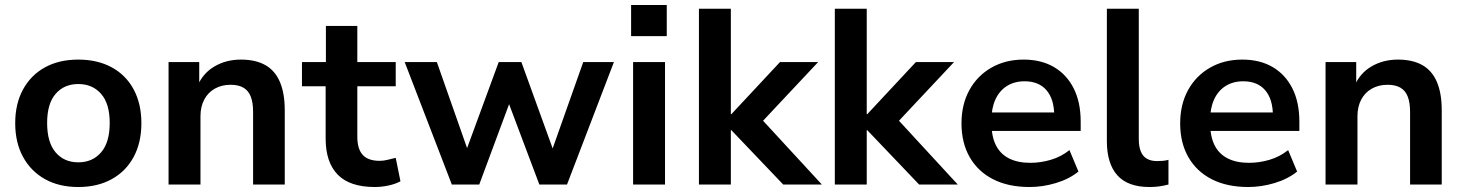

<svg xmlns="http://www.w3.org/2000/svg" viewBox="-20 -740 5867 770"><path d="M294 10Q217 10 160.5 -21.5Q104 -53 72.5 -110.5Q41 -168 41 -246Q41 -324 72.5 -381.5Q104 -439 160.5 -470Q217 -501 294 -501Q371 -501 428 -470Q485 -439 516 -381.5Q547 -324 547 -246Q547 -168 516 -110.5Q485 -53 428 -21.5Q371 10 294 10ZM294 -89Q351 -89 385.5 -129Q420 -169 420 -247Q420 -324 385.5 -363.5Q351 -403 294 -403Q237 -403 203 -363.5Q169 -324 169 -247Q169 -169 203 -129Q237 -89 294 -89Z M656 0V-491H779V-393H771Q793 -446 840 -473.5Q887 -501 946 -501Q1005 -501 1044 -479Q1083 -457 1102.5 -411.5Q1122 -366 1122 -297V0H995V-291Q995 -329 985.5 -353Q976 -377 956 -388.5Q936 -400 905 -400Q869 -400 841.5 -384.5Q814 -369 799 -340.5Q784 -312 784 -274V0Z M1483 10Q1383 10 1334.5 -39.5Q1286 -89 1286 -184V-394H1191V-491H1287V-636H1413V-491H1567V-394H1413V-191Q1413 -143 1434.5 -119Q1456 -95 1503 -95Q1518 -95 1534 -99Q1550 -103 1567 -107L1586 -13Q1566 -2 1538 4Q1510 10 1483 10Z M1792 0 1603 -491H1732L1862 -121H1844L1980 -491H2071L2205 -121H2188L2319 -491H2442L2254 0H2143L1998 -385H2045L1902 0Z M2511 -595V-720H2654V-595ZM2519 0V-491H2647V0Z M2783 0V-705H2911V-282H2913L3108 -491H3261L3016 -230L3017 -281L3276 0H3121L2913 -218H2911V0Z M3328 0V-705H3456V-282H3458L3653 -491H3806L3561 -230L3562 -281L3821 0H3666L3458 -218H3456V0Z M4109 10Q4024 10 3963 -21Q3902 -52 3869 -109.5Q3836 -167 3836 -245Q3836 -321 3867.5 -378.5Q3899 -436 3955.5 -468.5Q4012 -501 4085 -501Q4156 -501 4207 -471Q4258 -441 4286 -385.5Q4314 -330 4314 -252V-215H3938V-289H4224L4208 -274Q4208 -342 4177 -378Q4146 -414 4089 -414Q4048 -414 4018 -395Q3988 -376 3972 -341Q3956 -306 3956 -258V-249Q3956 -194 3973.5 -158.5Q3991 -123 4026 -105Q4061 -87 4112 -87Q4153 -87 4194 -99Q4235 -111 4269 -138L4305 -52Q4268 -22 4215 -6Q4162 10 4109 10Z M4590 10Q4503 10 4461 -37Q4419 -84 4419 -174V-705H4547V-181Q4547 -153 4555 -133Q4563 -113 4579.5 -103.5Q4596 -94 4620 -94Q4632 -94 4643.5 -95Q4655 -96 4666 -99V0Q4647 5 4629 7.5Q4611 10 4590 10Z M4986 10Q4901 10 4840 -21Q4779 -52 4746 -109.5Q4713 -167 4713 -245Q4713 -321 4744.5 -378.5Q4776 -436 4832.5 -468.5Q4889 -501 4962 -501Q5033 -501 5084 -471Q5135 -441 5163 -385.5Q5191 -330 5191 -252V-215H4815V-289H5101L5085 -274Q5085 -342 5054 -378Q5023 -414 4966 -414Q4925 -414 4895 -395Q4865 -376 4849 -341Q4833 -306 4833 -258V-249Q4833 -194 4850.5 -158.5Q4868 -123 4903 -105Q4938 -87 4989 -87Q5030 -87 5071 -99Q5112 -111 5146 -138L5182 -52Q5145 -22 5092 -6Q5039 10 4986 10Z M5296 0V-491H5419V-393H5411Q5433 -446 5480 -473.5Q5527 -501 5586 -501Q5645 -501 5684 -479Q5723 -457 5742.5 -411.5Q5762 -366 5762 -297V0H5635V-291Q5635 -329 5625.5 -353Q5616 -377 5596 -388.5Q5576 -400 5545 -400Q5509 -400 5481.5 -384.5Q5454 -369 5439 -340.5Q5424 -312 5424 -274V0Z"/></svg>

Font: Nunito Sans 12pt ExtraLight 11pt
Style: Bold
Weight: 700
Version: Version 3.101;gftools[0.9.27]